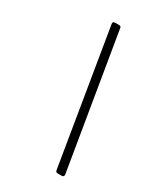

<svg xmlns="http://www.w3.org/2000/svg" viewBox="-200 -771 840 974"><g transform="rotate(30 220.0 -284.0)"><path d="M212 -678 342 105Q344 120 328 120H306Q295 120 293 109L164 -673Q161 -688 177 -688H199Q211 -688 212 -678Z"/></g></svg>

Font: Young Serif Light
Style: Italic
Weight: 300
Italic angle: -10.979°
Designer: Bastien Sozeau
Foundry: NBR — Bastien Sozeau
Version: Version 5.001